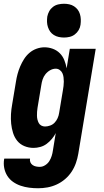

<svg xmlns="http://www.w3.org/2000/svg" viewBox="-36 -780 556 1023"><path d="M167 223Q143 223 119.5 220Q96 217 74 209.5Q52 202 33.5 189Q15 176 3 157Q-9 138 -13.5 115Q-18 92 -14 68L-13 65H124V66Q122 76 126 85Q130 94 138 99.5Q146 105 156 107Q166 109 176 109Q191 109 205 100Q219 91 227 78Q235 65 239.5 50.5Q244 36 246 21L261 -71Q253 -55 240.5 -40Q228 -25 212.5 -13.5Q197 -2 178.5 3Q160 8 143 8Q117 8 94 -1.5Q71 -11 56 -29.5Q41 -48 33.5 -72Q26 -96 23.5 -121Q21 -146 22.5 -172Q24 -198 29 -225L49 -345Q52 -365 57.5 -385.5Q63 -406 71.5 -426Q80 -446 92 -465Q104 -484 121 -498.5Q138 -513 159 -520.5Q180 -528 201 -528Q224 -528 245.5 -520Q267 -512 282.5 -496.5Q298 -481 306.5 -460Q315 -439 319 -416L336 -520H474L381 40Q377 64 368.5 88.5Q360 113 345.5 135Q331 157 310.5 174.5Q290 192 266 203Q242 214 217 218.5Q192 223 167 223ZM204 -106Q217 -106 231 -111Q245 -116 255 -126.5Q265 -137 271 -150.5Q277 -164 279 -178L299 -298Q301 -310 302.5 -321.5Q304 -333 304 -345Q304 -357 302.5 -368.5Q301 -380 296.5 -390Q292 -400 282.5 -407Q273 -414 261 -414Q246 -414 231.5 -406Q217 -398 206.5 -385Q196 -372 191 -356.5Q186 -341 184 -326L164 -206Q162 -195 161.5 -184.5Q161 -174 161 -163.5Q161 -153 163.5 -143Q166 -133 170.5 -124.5Q175 -116 184 -111Q193 -106 204 -106ZM305 -580Q291 -580 277 -583Q263 -586 251 -593.5Q239 -601 231.5 -611.5Q224 -622 219.5 -635.5Q215 -649 214.5 -663Q214 -677 216 -692Q219 -707 226.5 -720.5Q234 -734 246.5 -743.5Q259 -753 274.5 -756.5Q290 -760 305 -760Q319 -760 333 -757Q347 -754 358.5 -746.5Q370 -739 378 -728.5Q386 -718 390 -704.5Q394 -691 394.5 -677Q395 -663 393 -648Q391 -633 383 -619.5Q375 -606 362.5 -596.5Q350 -587 335 -583.5Q320 -580 305 -580Z"/></svg>

Font: Iosevka Term Curly Heavy
Style: Italic
Weight: 900
Italic angle: -9°
Designer: Belleve Invis
Foundry: Belleve Invis
Version: Version 32.3.0